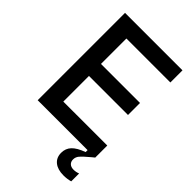

<svg xmlns="http://www.w3.org/2000/svg" viewBox="-284 -866 1186 1186"><g transform="rotate(45 309.0 -273.5)"><path d="M575 0H73V-763H575V-657H191V-435H532V-330H191V-106H575ZM405 127Q405 89 429.5 63Q454 37 509 17V0H574L558 13Q515 49 500.5 66Q486 83 486 104Q486 124 498.5 135.5Q511 147 533 147Q554 147 574 139V208Q545 216 514 216Q463 216 434 192.5Q405 169 405 127Z"/></g></svg>

Font: Open Sauce One Medium
Style: Regular
Weight: 500
Designer: Alfredo Marco Pradil
Foundry: Creative Sauce Fz LLC
Version: Version 1.477